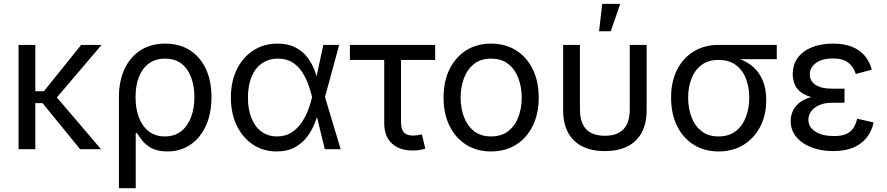

<svg xmlns="http://www.w3.org/2000/svg" viewBox="-20 -781 4643 1005"><path d="M165 -545.9V0H77.1V-545.9ZM511.7 -545.9 252.4 -241.2H131.8V-303.7H210L404.8 -545.9ZM399.4 0 200.7 -243.7 248 -305.7 508.8 0Z M602.5 204.1V-272.5Q602.5 -358.4 632.6 -421.4Q662.6 -484.4 716.8 -518.6Q771 -552.7 844.7 -552.7Q918.5 -552.7 972.7 -518.8Q1026.9 -484.9 1056.9 -421.9Q1086.9 -358.9 1086.9 -272.5Q1086.9 -186.5 1057.6 -122.6Q1028.3 -58.6 976.3 -23.4Q924.3 11.7 856.4 11.7Q804.2 11.7 772.5 -6.1Q740.7 -23.9 723.6 -46.6Q706.5 -69.3 697.3 -84.5H690.4V204.1ZM842.8 -66.9Q894 -66.9 928.5 -94.2Q962.9 -121.6 980.2 -168.2Q997.6 -214.8 997.6 -272.9Q997.6 -329.1 981 -374.8Q964.4 -420.4 930.4 -447.3Q896.5 -474.1 844.2 -474.1Q794.4 -474.1 759.8 -449Q725.1 -423.8 707.3 -378.7Q689.5 -333.5 689.5 -272.9Q689.5 -212.9 707 -166.3Q724.6 -119.6 759 -93.3Q793.5 -66.9 842.8 -66.9Z M1428.2 11.7Q1357.9 11.7 1303.7 -24.4Q1249.5 -60.5 1219 -124.3Q1188.5 -188 1188.5 -270.5Q1188.5 -354 1219.5 -417.5Q1250.5 -481 1305.7 -516.8Q1360.8 -552.7 1432.1 -552.7Q1487.3 -552.7 1525.6 -533Q1564 -513.2 1588.4 -481.4Q1612.8 -449.7 1626.5 -412.8Q1640.1 -376 1646 -342.3H1677.7L1680.7 -274.4L1763.2 0H1680.2L1613.3 -274.4Q1606.9 -300.3 1595.5 -334Q1584 -367.7 1564.2 -399.9Q1544.4 -432.1 1512.7 -453.1Q1481 -474.1 1434.6 -474.1Q1386.7 -474.1 1351.3 -449.5Q1315.9 -424.8 1296.9 -379.2Q1277.8 -333.5 1277.8 -270Q1277.8 -208 1296.4 -162.4Q1314.9 -116.7 1349.1 -91.8Q1383.3 -66.9 1429.7 -66.9Q1475.1 -66.9 1507.3 -88.4Q1539.6 -109.9 1561 -142.8Q1582.5 -175.8 1595 -210.4Q1607.4 -245.1 1613.3 -271.5L1672.4 -545.9H1755.4L1680.7 -271.5L1677.7 -206.5H1650.4Q1642.6 -173.3 1627.4 -135.5Q1612.3 -97.7 1586.9 -64.2Q1561.5 -30.8 1522.7 -9.5Q1483.9 11.7 1428.2 11.7Z M2141.1 6.8Q2070.3 6.8 2030.8 -30.5Q1991.2 -67.9 1991.2 -134.8V-467.3H1811.5V-545.9H2257.8V-467.3H2079.1V-141.6Q2079.1 -105 2094 -88.1Q2108.9 -71.3 2143.1 -71.3Q2151.9 -71.3 2164.8 -73.2Q2177.7 -75.2 2188.5 -77.1L2206.1 -2.9Q2193.8 1.5 2176.5 4.2Q2159.2 6.8 2141.1 6.8Z M2550.3 11.7Q2476.1 11.7 2420.2 -23.4Q2364.3 -58.6 2333 -122.1Q2301.8 -185.5 2301.8 -269.5Q2301.8 -355 2333 -418.7Q2364.3 -482.4 2420.2 -517.6Q2476.1 -552.7 2550.3 -552.7Q2625 -552.7 2681.2 -517.6Q2737.3 -482.4 2768.6 -418.7Q2799.8 -355 2799.8 -269.5Q2799.8 -185.5 2768.6 -122.1Q2737.3 -58.6 2681.2 -23.4Q2625 11.7 2550.3 11.7ZM2550.3 -66.9Q2605.5 -66.9 2641.1 -95.2Q2676.8 -123.5 2693.8 -169.7Q2710.9 -215.8 2710.9 -269.5Q2710.9 -323.7 2693.8 -370.4Q2676.8 -417 2641.1 -445.6Q2605.5 -474.1 2550.3 -474.1Q2495.6 -474.1 2460.4 -445.6Q2425.3 -417 2408.2 -370.6Q2391.1 -324.2 2391.1 -269.5Q2391.1 -215.8 2408.2 -169.7Q2425.3 -123.5 2460.4 -95.2Q2495.6 -66.9 2550.3 -66.9Z M3146 9.8Q3076.2 9.8 3027.3 -15.1Q2978.5 -40 2953.1 -87.9Q2927.7 -135.7 2927.7 -204.1V-545.9H3015.6V-208.5Q3015.6 -162.6 3030 -131.8Q3044.4 -101.1 3073.5 -85.7Q3102.5 -70.3 3146 -70.3Q3189.5 -70.3 3218.5 -85.7Q3247.6 -101.1 3262 -131.8Q3276.4 -162.6 3276.4 -208.5V-545.9H3364.7V-204.1Q3364.7 -135.7 3339.4 -87.9Q3314 -40 3265.1 -15.1Q3216.3 9.8 3146 9.8ZM3115.7 -617.2 3132.3 -760.7H3226.6L3176.8 -617.2Z M3741.2 11.7Q3667 11.7 3610.8 -23.7Q3554.7 -59.1 3523.7 -122.3Q3492.7 -185.5 3492.7 -269.5Q3492.7 -353.5 3523.9 -415.5Q3555.2 -477.5 3611.1 -511.7Q3667 -545.9 3741.2 -545.9H4045.9V-471.2H3806.6L3741.2 -467.3Q3686.5 -467.3 3651.4 -440.4Q3616.2 -413.6 3599.1 -368.7Q3582 -323.7 3582 -269.5Q3582 -215.8 3599.1 -169.4Q3616.2 -123 3651.4 -95Q3686.5 -66.9 3741.2 -66.9Q3796.4 -66.9 3832 -95.2Q3867.7 -123.5 3884.8 -169.7Q3901.9 -215.8 3901.9 -269.5Q3901.9 -323.7 3884.8 -368.7Q3867.7 -413.6 3832 -440.4Q3796.4 -467.3 3741.2 -467.3V-489.3Q3796.9 -489.3 3842.8 -474.9Q3888.7 -460.4 3921.6 -431.6Q3954.6 -402.8 3972.7 -359.1Q3990.7 -315.4 3990.7 -256.8Q3990.7 -179.2 3959.5 -118.4Q3928.2 -57.6 3872.1 -22.9Q3815.9 11.7 3741.2 11.7Z M4341.3 9.8Q4277.8 9.8 4227.3 -9.8Q4176.8 -29.3 4147.7 -64.7Q4118.7 -100.1 4118.7 -147.5Q4118.7 -169.9 4127.4 -193.8Q4136.2 -217.8 4158.4 -238.3Q4180.7 -258.8 4220.9 -271.5Q4261.2 -284.2 4324.2 -284.2H4400.4V-243.2H4335Q4296.9 -243.2 4269.3 -231.2Q4241.7 -219.2 4226.6 -199Q4211.4 -178.7 4211.4 -153.3Q4211.4 -115.7 4247.8 -92.3Q4284.2 -68.8 4345.2 -68.8Q4384.3 -68.8 4408.4 -79.1Q4432.6 -89.4 4446 -109.6Q4459.5 -129.9 4466.8 -159.7L4553.2 -140.1Q4543 -94.2 4516.4 -60.5Q4489.7 -26.9 4446.3 -8.5Q4402.8 9.8 4341.3 9.8ZM4324.2 -261.7Q4262.7 -261.7 4224.1 -273.4Q4185.5 -285.2 4165 -304.4Q4144.5 -323.7 4137 -346.9Q4129.4 -370.1 4129.4 -392.1Q4129.4 -442.9 4156 -478.8Q4182.6 -514.6 4230.2 -533.7Q4277.8 -552.7 4339.8 -552.7Q4397.5 -552.7 4438.5 -536.6Q4479.5 -520.5 4505.4 -490.2Q4531.2 -460 4543.5 -416.5L4459.5 -393.6Q4448.2 -431.6 4419.9 -453.4Q4391.6 -475.1 4339.4 -475.1Q4284.7 -475.1 4251.7 -451.7Q4218.8 -428.2 4218.8 -390.6Q4218.8 -357.9 4247.8 -337.4Q4276.9 -316.9 4335 -316.9H4400.4V-261.7Z"/></svg>

Font: Inter Variable LoSnoCo
Style: Regular
Weight: 400
Designer: Rasmus Andersson
Foundry: rsms
Version: Version 4.000;git-a52131595; featfreeze: case,dlig,ss01,ss02